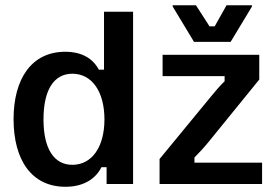

<svg xmlns="http://www.w3.org/2000/svg" viewBox="-20 -712 1069 743"><path d="M872.5 -550 955 -686.7V-691.7H856.7L810.8 -610H790.8L738.3 -691.7H648.3V-686.7L730.8 -550ZM233.3 10.8C308.3 10.8 352.5 -24.2 372.5 -65H392.5V0H495V-666.7H382.5V-442.5H362.5C340 -484.2 298.3 -511.7 232.5 -511.7C102.5 -511.7 32.5 -407.5 32.5 -250.8C32.5 -95 100.8 10.8 233.3 10.8ZM994.2 0V-82.5H732.5V-102.5C751.7 -121.7 770 -141.7 788.3 -164.2L983.3 -404.2V-500H609.2V-417.5H849.2V-397.5C832.5 -381.7 812.5 -358.3 794.2 -335.8L597.5 -96.7V0ZM260 -74.2C189.2 -74.2 148.3 -135.8 148.3 -250C148.3 -365 189.2 -426.7 260 -426.7C335.8 -426.7 384.2 -357.5 384.2 -250C384.2 -143.3 335.8 -74.2 260 -74.2Z"/></svg>

Font: Familjen Grotesk Medium
Style: Regular
Weight: 500
Designer: Anders Wikstroem, Jonas Baeckman, Matilda Gysing, Kristian Moeller
Foundry: Familjen STHLM AB
Version: Version 2.000